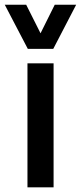

<svg xmlns="http://www.w3.org/2000/svg" viewBox="-34 -798 344 818"><path d="M83 0V-528.3H194.3V0ZM84.5 -589.8 -13.7 -777.8H77.6L138.7 -656.2L199.2 -777.8H290.5L192.9 -589.8Z"/></svg>

Font: Comme Medium
Style: Regular
Weight: 500
Version: Version 1.000;gftools[0.9.27]